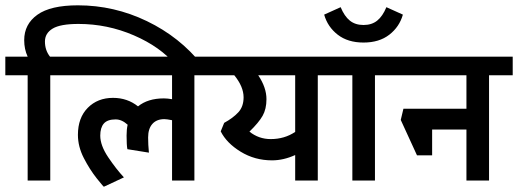

<svg xmlns="http://www.w3.org/2000/svg" viewBox="-43 -679 1948 722"><path d="M716 -436H616Q560 -503 460.5 -546Q361 -589 252 -589Q184 -589 155 -571.5Q126 -554 126 -523Q126 -490 145 -466H232V-396H146V0H61V-396H-23V-466H61Q48 -494 48 -528Q48 -588 97.5 -623.5Q147 -659 250 -659Q386 -659 509.5 -599.5Q633 -540 716 -436Z M688 -396V0H604V-227Q584 -231 575 -231Q546 -231 530 -213Q514 -195 514 -162Q514 -135 517 -105L436 -118Q433 -133 433 -169Q433 -193 437 -210Q415 -230 392 -230Q361 -230 347.5 -214.5Q334 -199 334 -169Q334 -132 364 -87.5Q394 -43 423 -12L348 23Q348 26 321 -8Q294 -42 272 -85Q250 -128 250 -172Q250 -236 287 -273.5Q324 -311 382 -311Q436 -311 476 -279Q513 -309 573 -309Q587 -309 604 -306V-396H184V-466H777V-396Z M1152 -396V0H1067V-96Q1023 -76 980 -76Q915 -76 862 -108.5Q809 -141 787 -185L800 -217Q833 -235 853 -256.5Q873 -278 873 -313Q873 -353 838 -396H729V-466H1241V-396ZM928 -396Q959 -350 959 -306Q959 -269 944.5 -243.5Q930 -218 895 -184Q930 -156 975 -156Q1027 -156 1067 -183V-396Z M1217 0ZM1367 -396V0H1282V-396H1193V-466H1454V-396ZM1176 -624 1238 -652Q1252 -618 1272.5 -601.5Q1293 -585 1324 -585Q1355 -585 1375.5 -601.5Q1396 -618 1410 -652L1472 -624Q1459 -578 1421 -548.5Q1383 -519 1324 -519Q1265 -519 1227 -548.5Q1189 -578 1176 -624Z M1796 -396V0H1711V-192H1582V-95H1525L1464 -228L1474 -270H1711V-396H1406V-466H1885V-396Z"/></svg>

Font: Cambay Devanagari
Style: Regular
Weight: 700
Designer: Pooja Saxena
Foundry: Pooja Saxena
Version: Version 1.095;PS 001.095;hotconv 1.0.70;makeotf.lib2.5.58329